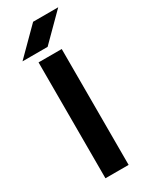

<svg xmlns="http://www.w3.org/2000/svg" viewBox="-201 -816 682 861"><g transform="rotate(-30 140.0 -385.0)"><path d="M70 -600H190V0H70ZM270 -770H140L10 -640H140Z"/></g></svg>

Font: Gauge Heavy
Style: Bold
Weight: 900
Designer: Daniel Pimley
Foundry: Daniel Pimley
Version: Version 1.003;PS 001.001;hotconv 1.0.56